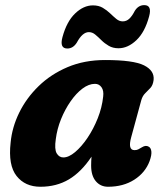

<svg xmlns="http://www.w3.org/2000/svg" viewBox="-20 -717 647 750"><path d="M492.5 -181Q478.5 -130.5 505.5 -130.5Q514.5 -130.5 520.5 -133.8Q526.5 -137 535 -142Q549.5 -151 561 -144Q569.5 -139.5 571.2 -125.8Q573 -112 564.5 -88Q547.5 -42.5 504.5 -15Q461.5 12.5 402 12.5Q372.5 12.5 354.2 -9.2Q336 -31 336 -70Q336 -88.5 337.5 -105Q297.5 -45 249 -16.2Q200.5 12.5 138 12.5Q78 12.5 44.8 -29.5Q11.5 -71.5 21.5 -160Q27 -219.5 55 -276.8Q83 -334 130.8 -380.5Q178.5 -427 244 -454.8Q309.5 -482.5 390.5 -482.5Q501 -482.5 542.5 -461.8Q584 -441 580 -404.5Q577.5 -384.5 567.8 -373.8Q558 -363 547.5 -353Q537 -343 532 -326ZM198 -174Q192 -134 201.5 -118Q211 -102 227.5 -102Q248.5 -102 273.5 -123Q298.5 -144 321.8 -178.5Q345 -213 361.8 -255Q378.5 -297 383 -339.5Q386 -363 376.5 -376.2Q367 -389.5 351 -389.5Q327 -389.5 302.2 -371Q277.5 -352.5 255.8 -321.2Q234 -290 218.5 -251.8Q203 -213.5 198 -174ZM443 -528.5Q421 -528.5 404.8 -538Q388.5 -547.5 376 -560Q363.5 -572.5 352 -582Q340.5 -591.5 327 -591.5Q302 -591.5 280 -550.5Q265.5 -527.5 243 -527.5Q212 -527.5 224 -572Q240.5 -633 273.5 -664.5Q306.5 -696 343 -696Q365.5 -696 381.5 -686.5Q397.5 -677 410.2 -664.8Q423 -652.5 434.5 -643Q446 -633.5 459.5 -633.5Q474 -633.5 485 -643.8Q496 -654 506.5 -674.5Q520.5 -697 543.5 -697Q574.5 -697 562.5 -653Q546 -591.5 512.8 -560Q479.5 -528.5 443 -528.5Z"/></svg>

Font: Fraunces 9pt SuperSoft
Style: Bold Italic
Weight: 700
Italic angle: -16°
Version: Version 1.000;[b76b70a41]